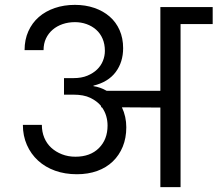

<svg xmlns="http://www.w3.org/2000/svg" viewBox="-20 -769 894 789"><path d="M282 -448Q315 -448 339 -458Q363 -468 379 -483.5Q395 -499 403 -519Q411 -539 411 -560Q411 -588 401.5 -610Q392 -632 375 -647Q358 -662 335.5 -670Q313 -678 288 -678Q261 -678 237.5 -670Q214 -662 196.5 -647Q179 -632 169 -611Q159 -590 159 -563H81Q81 -606 96.5 -640.5Q112 -675 139.5 -699Q167 -723 205 -736Q243 -749 288 -749Q331 -749 367.5 -736.5Q404 -724 430.5 -701Q457 -678 471.5 -645Q486 -612 486 -571Q486 -514 455.5 -473Q425 -432 364 -417V-415Q392 -411 418 -396H639V-740H854V-670H722V0H639V-327L481 -328Q499 -290 499 -246Q499 -202 484.5 -166.5Q470 -131 443.5 -105.5Q417 -80 379.5 -66.5Q342 -53 296 -53Q247 -53 206.5 -67.5Q166 -82 136.5 -109Q107 -136 90.5 -173.5Q74 -211 74 -256H152Q152 -227 162 -203Q172 -179 190.5 -162Q209 -145 234.5 -135Q260 -125 290 -125Q351 -125 386.5 -160.5Q422 -196 422 -253Q422 -273 416.5 -292Q411 -311 399 -328H396L395 -334Q378 -354 351 -367Q324 -380 282 -380H243V-448H282Z"/></svg>

Font: Poppins
Style: Regular
Weight: 400
Designer: Ninad Kale (Devanagari), Jonny Pinhorn (Latin)
Foundry: Indian Type Foundry
Version: Version 3.002 2017